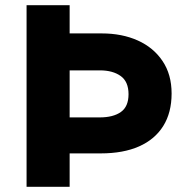

<svg xmlns="http://www.w3.org/2000/svg" viewBox="-20 -720 709 740"><path d="M82.4 0V-700H248.4V-591.2H372.4Q450.5 -591.2 511.2 -563.9Q571.9 -536.5 606.6 -484.6Q641.4 -432.8 641.4 -359.8Q641.4 -285.9 609.2 -234.4Q577.1 -182.9 516.1 -155.8Q455.1 -128.8 368.4 -128.8H248.4V0ZM248.4 -267.5H364.1Q416.5 -267.5 445.9 -288.4Q475.4 -309.2 475.4 -357Q475.4 -405.4 445 -427.1Q414.6 -448.8 365.1 -448.8H248.4Z"/></svg>

Font: Geologica-Sharp
Style: Regular
Weight: 100
Designer: Sindre Bremnes, Frode Helland
Foundry: Monokrom Skriftforlag AS
Version: Version 1.010;gftools[0.9.28]